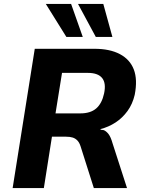

<svg xmlns="http://www.w3.org/2000/svg" viewBox="-20 -952 735 972"><path d="M44 0 156 -705H458Q536 -705 587 -678Q638 -651 657.5 -600Q677 -549 662 -472Q651 -425 625.5 -390Q600 -355 565 -332Q530 -309 487 -298L492 -295L506 -293Q519 -287 530 -272.5Q541 -258 550 -226L623 0H455L388 -211Q382 -230 372 -240.5Q362 -251 348.5 -255.5Q335 -260 314 -260H243L202 0ZM261 -378H387Q438 -378 467 -403Q496 -428 507 -479Q518 -531 497 -557Q476 -583 425 -583H294ZM465 -765 375 -932H503L549 -765ZM316 -765 212 -932H340L399 -765Z"/></svg>

Font: Nunito Sans 7pt SemiCondensed ExtraBold
Style: Italic
Weight: 800
Width: 4
Italic angle: -9°
Designer: Vernon Adams
Foundry: Vernon Adams
Version: Version 3.101;gftools[0.9.27]